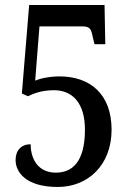

<svg xmlns="http://www.w3.org/2000/svg" viewBox="-20 -734 520 764"><path d="M210 10C329 10 424 -76 424 -218C424 -359 339 -430 217 -430C178 -430 140 -422 120 -413L137 -629H307C340 -629 343 -617 350 -583L356 -558H399L396 -714H96L67 -362L91 -351C114 -362 146 -375 195 -375C270 -375 318 -322 318 -218C318 -89 267 -47 202 -47C132 -47 102 -101 102 -160C65 -160 42 -136 42 -97C42 -50 82 10 210 10Z"/></svg>

Font: Noto Serif Devanagari Condensed Medium
Style: Regular
Weight: 500
Width: 3
Designer: Universal Thirst, Indian Type Foundry and the Monotype Design Team
Foundry: Monotype Imaging Inc.
Version: Version 2.004